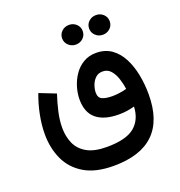

<svg xmlns="http://www.w3.org/2000/svg" viewBox="-144 -719 990 1057"><g transform="rotate(-20 351.5 -191.0)"><path d="M473.6 -540.5Q473.6 -564.9 491.2 -581.5Q508.8 -598.1 534.2 -598.1Q559.1 -598.1 576.7 -581.5Q594.2 -564.9 594.2 -540.5Q594.2 -516.1 576.7 -499.5Q559.1 -482.9 534.2 -482.9Q508.8 -482.9 491.2 -499.8Q473.6 -516.6 473.6 -540.5ZM315.4 -540.5Q315.4 -564.9 333 -581.5Q350.6 -598.1 376 -598.1Q400.9 -598.1 418.5 -581.5Q436 -564.9 436 -540.5Q436 -516.1 418.5 -499.5Q400.9 -482.9 376 -482.9Q350.6 -482.9 333 -499.8Q315.4 -516.6 315.4 -540.5ZM343.3 215.8Q238.3 215.8 172.4 176.5Q106.4 137.2 75.9 70.6Q45.4 3.9 45.4 -77.1Q45.4 -131.3 56.9 -189.2Q68.4 -247.1 89.4 -303.2L185.1 -265.6Q169.4 -218.3 158.4 -169.9Q147.5 -121.6 147.5 -77.6Q147.5 -27.8 165.5 13.7Q183.6 55.2 226.6 80.1Q269.5 105 343.3 105Q456.1 105 505.9 64Q555.7 22.9 559.1 -53.2Q537.6 -47.4 515.4 -43.9Q493.2 -40.5 467.3 -40.5Q381.3 -40.5 335.9 -77.9Q290.5 -115.2 290.5 -191.9Q290.5 -227.5 301.8 -264.6Q313 -301.8 334.7 -333Q356.4 -364.3 388.7 -383.3Q420.9 -402.3 462.9 -402.3Q515.6 -402.3 553 -375.7Q590.3 -349.1 613.5 -304Q636.7 -258.8 647.5 -202.9Q658.2 -147 658.2 -88.9Q658.2 215.8 343.3 215.8ZM467.3 -147.5Q488.8 -147.5 509.8 -150.6Q530.8 -153.8 551.8 -159.2Q547.9 -189 537.8 -220.2Q527.8 -251.5 509.5 -272.7Q491.2 -293.9 461.9 -293.9Q436.5 -293.9 419.9 -278.1Q403.3 -262.2 395.3 -239.5Q387.2 -216.8 387.2 -196.3Q387.2 -166.5 408.9 -157Q430.7 -147.5 467.3 -147.5Z"/></g></svg>

Font: Vazirmatn RD FD Medium
Style: Regular
Weight: 500
Designer: Saber Rastikerdar
Foundry: Saber Rastikerdar
Version: Version 33.003